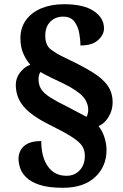

<svg xmlns="http://www.w3.org/2000/svg" viewBox="-20 -780 584 912"><path d="M279 112Q210 112 168 98Q126 84 104.5 62.5Q83 41 75.5 17.5Q68 -6 68 -25Q68 -63 94.5 -86.5Q121 -110 176 -110Q176 -34 207.5 10.5Q239 55 296 55Q334 55 358.5 29Q383 3 383 -40Q383 -66 370.5 -86Q358 -106 321.5 -129.5Q285 -153 214 -188Q128 -231 91.5 -275Q55 -319 55 -377Q55 -408 74 -434Q93 -460 124 -473Q108 -489 92.5 -521.5Q77 -554 77 -598Q77 -649 104 -685.5Q131 -722 177.5 -741Q224 -760 284 -760Q377 -760 425.5 -727.5Q474 -695 474 -645Q474 -615 446 -589.5Q418 -564 362 -564Q362 -593 356 -624.5Q350 -656 332.5 -678.5Q315 -701 280 -701Q243 -701 219 -677Q195 -653 195 -610Q195 -566 220.5 -546Q246 -526 288 -506Q369 -468 419 -437Q469 -406 492 -372.5Q515 -339 515 -293Q515 -257 496 -225Q477 -193 448 -181Q466 -159 476 -128Q486 -97 486 -68Q486 11 431.5 61.5Q377 112 279 112ZM391 -225Q394 -230 396.5 -238.5Q399 -247 399 -258Q399 -292 374.5 -320.5Q350 -349 282 -383Q251 -397 223 -411Q195 -425 172 -438Q167 -431 165 -421.5Q163 -412 163 -404Q163 -376 176 -356Q189 -336 219 -317Q249 -298 300 -273Q335 -255 355 -244Q375 -233 391 -225Z"/></svg>

Font: Noto Serif Tamil Black
Style: Regular
Weight: 900
Designer: Indian Type Foundry, Tom Grace, and the Monotype Design Team
Foundry: Monotype Imaging Inc.
Version: Version 2.004; ttfautohint (v1.8.4.7-5d5b)